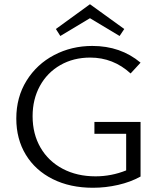

<svg xmlns="http://www.w3.org/2000/svg" viewBox="-20 -881 761 907"><path d="M265 -711 244 -744 405 -861 567 -744 545 -711 405 -795ZM426 -305H644V-47Q597 -21 538 -7.5Q479 6 419 6Q311 6 229 -35Q147 -76 102 -150Q57 -224 57 -321Q57 -422 105.5 -500Q154 -578 236 -621Q318 -664 416 -664Q550 -664 644 -585L597 -534Q515 -609 406 -609Q327 -609 265 -573.5Q203 -538 168.5 -475Q134 -412 134 -332Q134 -248 171.5 -183.5Q209 -119 276.5 -83.5Q344 -48 431 -48Q506 -48 576 -76V-249H426Z"/></svg>

Font: Ysabeau SC
Style: Regular
Weight: 400
Designer: Christian Thalmann (Catharsis Fonts)
Version: Version 0.003